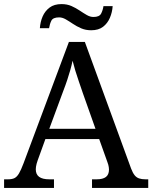

<svg xmlns="http://www.w3.org/2000/svg" viewBox="-20 -919 745 939"><path d="M0 0V-42H19Q39 -42 51 -48Q63 -54 73 -71Q83 -88 95 -120L317 -714H395L621 -95Q629 -74 638 -62.5Q647 -51 660 -46.5Q673 -42 692 -42H705V0H430V-42H453Q483 -42 498 -53.5Q513 -65 513 -90Q513 -96 512 -101.5Q511 -107 509.5 -113.5Q508 -120 505 -127L465 -239H202L164 -134Q161 -126 159 -118Q157 -110 156 -103.5Q155 -97 155 -91Q155 -66 171.5 -54Q188 -42 221 -42H244V0ZM221 -289H447L385 -464Q375 -494 365.5 -521Q356 -548 348.5 -573Q341 -598 335 -622Q330 -598 323.5 -575.5Q317 -553 309 -528.5Q301 -504 289 -473ZM426 -771Q399 -771 377 -780.5Q355 -790 336.5 -802.5Q318 -815 301.5 -824.5Q285 -834 269 -834Q239 -834 231 -817.5Q223 -801 220 -781H175Q177 -812 188.5 -838.5Q200 -865 222.5 -882Q245 -899 281 -899Q308 -899 329.5 -889.5Q351 -880 369.5 -867.5Q388 -855 404.5 -845.5Q421 -836 437 -836Q466 -836 474.5 -852.5Q483 -869 486 -889H531Q529 -859 517.5 -832Q506 -805 484 -788Q462 -771 426 -771Z"/></svg>

Font: Noto Rashi Hebrew
Style: Regular
Weight: 400
Version: Version 1.006